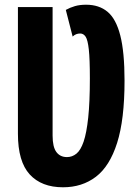

<svg xmlns="http://www.w3.org/2000/svg" viewBox="-20 -780 584 814"><path d="M247 14Q156 14 106 -40.5Q56 -95 56 -213V-750H203V-205Q203 -157 219 -135.5Q235 -114 264 -114Q286 -114 304 -128.5Q322 -143 334.5 -179.5Q347 -216 354 -281.5Q361 -347 361 -448Q361 -530 356.5 -570.5Q352 -611 343 -624.5Q334 -638 320 -638Q301 -638 288 -625L259 -738Q277 -748 297.5 -754Q318 -760 345 -760Q400 -760 436 -730Q472 -700 490 -629.5Q508 -559 508 -438Q508 -273 476.5 -174Q445 -75 386.5 -30.5Q328 14 247 14Z"/></svg>

Font: Freeman
Style: Regular
Weight: 400
Designer: Vernon Adams, Aoife Mooney, Rodrigo Fuenzalida
Foundry: Rodrigo Fuenzalida
Version: Version 1.000; ttfautohint (v1.8.4.7-5d5b)